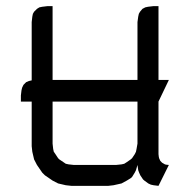

<svg xmlns="http://www.w3.org/2000/svg" viewBox="-20 -604 627 624"><path d="M47.9 -273.9V-293.9L49.8 -310.1L51.8 -318.8L56.2 -328.1L64.9 -336.9L74.2 -340.8L83 -342.8V-532.2L85 -549.8L86.9 -559.1L90.8 -565.9L100.1 -575.2L107.9 -580.1L117.2 -582L133.8 -584H150.9V-344.2H426.8V-532.2L429.2 -549.8L431.2 -559.1L435.1 -565.9L442.9 -575.2L452.1 -580.1L460.9 -582L478 -584H495.1V-344.2H528.8L495.1 -273.9V-103L496.1 -94.2L497.1 -89.8L501 -81.1L506.8 -75.2L516.1 -69.8L520 -68.8L528.8 -67.9L495.1 0L479 -2L470.2 -3.9L461.9 -7.8L449.2 -17.1L444.8 -21L436 -34.2L432.1 -43L429.2 -50.8L426.8 -67.9L421.9 -50.8L418 -43L409.2 -28.8L404.8 -24.9L392.1 -17.1L375 -7.8L349.1 -2L332 0H211.9L193.8 -2L168.9 -7.8L150.9 -17.1L126 -34.2L117.2 -43L100.1 -67.9L90.8 -85.9L85 -110.8L83 -128.9V-273.9ZM150.9 -137.2 152.8 -120.1 154.8 -110.8 160.2 -103 168.9 -89.8 172.9 -85.9 186 -77.1 193.8 -71.8 203.1 -69.8 220.2 -67.9H356.9L375 -69.8L383.8 -71.8L392.1 -77.1L404.8 -85.9L409.2 -89.8L418 -103L421.9 -110.8L423.8 -120.1L426.8 -137.2V-273.9H150.9Z"/></svg>

Font: Petahja
Style: Regular
Weight: 400
Designer: T. Christopher White
Version: Version 1.1